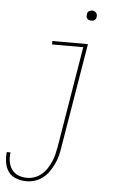

<svg xmlns="http://www.w3.org/2000/svg" viewBox="-83 -740 644 1005"><g transform="rotate(5 239.0 -237.0)"><path d="M95 223Q67 223 41 213.5Q15 204 0 183.5Q-15 163 -19.5 135.5Q-24 108 -21 80H-1Q-5 104 -1 127.5Q3 151 16 169.5Q29 188 50.5 196.5Q72 205 96 205Q116 205 136 198Q156 191 172.5 177Q189 163 200.5 145Q212 127 220.5 108Q229 89 233.5 69.5Q238 50 242 30L330 -502H166V-520H353L261 33Q258 55 252 77Q246 99 236 120Q226 141 212.5 160.5Q199 180 180 194.5Q161 209 139 216Q117 223 95 223ZM359 -644Q353 -644 347.5 -646Q342 -648 338 -652.5Q334 -657 333.5 -663.5Q333 -670 334 -676Q334 -681 336.5 -685Q339 -689 343 -691.5Q347 -694 351 -695.5Q355 -697 360 -697Q366 -697 371.5 -694.5Q377 -692 381 -687.5Q385 -683 386 -676.5Q387 -670 386 -664Q385 -659 382.5 -655Q380 -651 376.5 -648.5Q373 -646 368.5 -645Q364 -644 359 -644Z"/></g></svg>

Font: Iosevka Thin
Style: Italic
Weight: 100
Italic angle: -9°
Monospace: yes
Designer: Belleve Invis
Foundry: Belleve Invis
Version: Version 32.5.0; ttfautohint (v1.8.4)